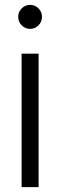

<svg xmlns="http://www.w3.org/2000/svg" viewBox="-20 -771 248 791"><path d="M55 -702Q55 -722 69.5 -736.5Q84 -751 104 -751Q124 -751 138.5 -736.5Q153 -722 153 -702Q153 -681 138.5 -666.5Q124 -652 104 -652Q84 -652 69.5 -666.5Q55 -681 55 -702ZM69 -550H139V0H69Z"/></svg>

Font: Oakes Grotesk Light
Style: Regular
Weight: 300
Designer: Samuel Oakes
Foundry: Samuel Oakes
Version: Version 1.000;PS 001.000;hotconv 1.0.88;makeotf.lib2.5.64775